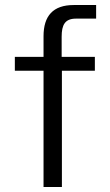

<svg xmlns="http://www.w3.org/2000/svg" viewBox="-20 -743 439 763"><path d="M357 -517H225V-597C225 -644 238 -669 282 -669H362V-723H273C191 -723 153 -680 153 -599V-517H39V-462H153V0H226V-462H357Z"/></svg>

Font: United Sans Light
Style: Regular
Weight: 300
Designer: Pablo Impallari, Rodrigo Fuenzalida (Modified by Dan O. Williams)
Version: Version 1.000;PS 001.000;hotconv 1.0.88;makeotf.lib2.5.64775